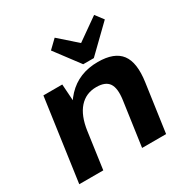

<svg xmlns="http://www.w3.org/2000/svg" viewBox="-178 -942 1060 1093"><g transform="rotate(-30 352.0 -396.0)"><path d="M486.8 -291.9Q496.8 -365 474.2 -397.8Q451.7 -430.6 392.2 -430.6Q323.8 -430.6 280.4 -381.9Q237.1 -333.2 223.7 -239.3L154.9 -157.3L165.4 -227.4Q189 -384 267.4 -467Q345.9 -550.1 471.2 -550.1Q579.1 -550.1 622.2 -493Q665.3 -435.9 647.7 -314L603.3 0H445.5ZM108.4 -540H232.5L243.3 -378.6L190.3 0H32.4ZM627.5 -739.8 463.2 -580.3H393.4L273.5 -739.8L328.2 -792.5L482.5 -656.2H394.2L587.6 -792.5Z"/></g></svg>

Font: Pathway Extreme 8pt Thin
Style: Italic
Weight: 100
Italic angle: -8°
Designer: Eduardo Rodriguez Tunni
Foundry: Eduardo Rodriguez Tunni
Version: Version 1.000